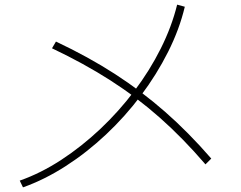

<svg xmlns="http://www.w3.org/2000/svg" viewBox="-20 -780 1040 827"><path d="M65 -2Q156 -34 244 -91.5Q332 -149 412 -224.5Q492 -300 558.5 -388Q625 -476 672.5 -571Q720 -666 743 -760L776 -751Q753 -654 704 -556.5Q655 -459 587 -368.5Q519 -278 436.5 -200.5Q354 -123 263 -64.5Q172 -6 79 27ZM865 -72Q768 -185 668.5 -273Q569 -361 456 -433.5Q343 -506 204 -572L221 -601Q361 -535 475.5 -461Q590 -387 691 -298.5Q792 -210 890 -97Z"/></svg>

Font: M PLUS 2 Thin ExtraLight
Style: Regular
Weight: 250
Version: Version 1.001